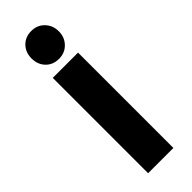

<svg xmlns="http://www.w3.org/2000/svg" viewBox="-282 -876 897 897"><g transform="rotate(-45 166.0 -428.0)"><path d="M250 -630V0H83V-630ZM167 -672Q127 -672 102 -698Q77 -724 77 -764Q77 -804 102 -830Q127 -856 167 -856Q206 -856 231.5 -829.5Q257 -803 257 -764Q257 -725 231.5 -698.5Q206 -672 167 -672Z"/></g></svg>

Font: Sinkin Sans 700 Bold
Style: Bold
Weight: 700
Designer: Keith Bates
Foundry: K-Type
Version: Sinkin Sans (version 1.0)  by Keith Bates   •   © 2014   www